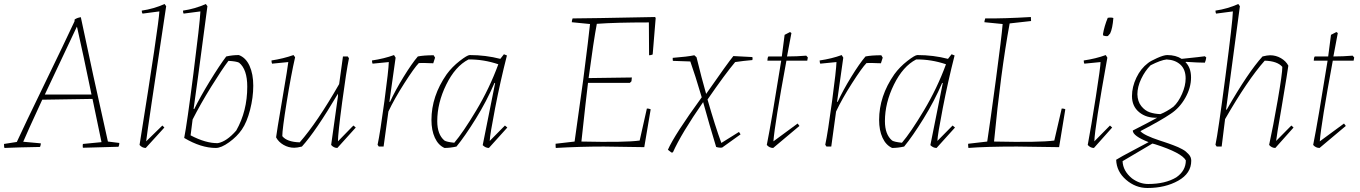

<svg xmlns="http://www.w3.org/2000/svg" viewBox="-27 -732 6792 959"><path d="M-5 7Q-7 1 -7 -13L57 -23Q95 -106 197 -316Q299 -526 345 -625L346 -635Q360 -644 377 -646L378 -640Q434 -372 512 -25L569 -18Q569 -7 565 1Q538 2 477 3.5Q416 5 387 6Q385 -3 387 -13L480 -22Q453 -148 435 -238L184 -234Q106 -65 89 -24L177 -16Q177 -8 173 2Q56 4 -5 7ZM357 -599Q200 -267 197 -260H430Q385 -478 359 -592Z M701 7Q683 7 670 -8Q766 -609 769 -675L685 -664Q681 -669 681 -679Q742 -688 795 -712L803 -701Q708 -74 703 -26L784 -105L794 -95Z M1051 7Q977 7 893 -43Q907 -113 939 -364Q971 -615 974 -675L890 -664Q887 -670 887 -679Q948 -688 1001 -712L1009 -701Q1001 -641 963 -355Q962 -350 940 -188L943 -187Q973 -248 1021 -326.5Q1069 -405 1103 -450Q1134 -457 1166 -457Q1201 -444 1219.5 -403Q1238 -362 1238 -304Q1238 -245 1222 -183Q1206 -121 1181 -85Q1157 -50 1117.5 -21.5Q1078 7 1051 7ZM1061 -17Q1105 -25 1153 -80Q1208 -177 1208 -299Q1208 -386 1167 -419Q1153 -426 1114 -428Q1082 -386 1028 -299Q974 -212 935 -135L925 -56Q1001 -16 1061 -17Z M1443 6Q1414 6 1389 -8.5Q1364 -23 1352 -46Q1354 -66 1383 -236Q1412 -406 1413 -422L1332 -414Q1329 -420 1329 -430Q1388 -439 1439 -457L1447 -446Q1427 -359 1405 -222.5Q1383 -86 1383 -52Q1406 -23 1470 -21Q1557 -120 1667 -312L1686 -450H1710L1716 -441Q1703 -379 1682 -221.5Q1661 -64 1661 -26L1738 -105L1750 -95L1658 7Q1640 7 1627 -8L1661 -251V-264Q1550 -76 1481 0Q1457 6 1443 6Z M1865 0 1859 -9Q1872 -70 1893 -226.5Q1914 -383 1915 -422L1834 -414Q1831 -420 1831 -430Q1892 -439 1941 -457L1949 -444L1918 -224L1921 -223Q1947 -280 1988.5 -347.5Q2030 -415 2060 -450Q2090 -456 2139 -456L2146 -444L2137 -416Q2134 -416 2117.5 -416.5Q2101 -417 2089.5 -417.5Q2078 -418 2065 -417Q2043 -395 1992.5 -316Q1942 -237 1913 -175L1889 0Z M2193 7Q2162 -7 2145 -44Q2128 -81 2128 -133Q2128 -252 2204 -361Q2231 -398 2269 -427.5Q2307 -457 2319 -457Q2399 -457 2472 -438L2490 -461L2505 -455Q2472 -326 2446 -192Q2420 -58 2419 -28L2495 -105L2507 -95L2415 7Q2398 7 2384 -7L2446 -317L2443 -318Q2404 -227 2349.5 -139Q2295 -51 2253 0Q2221 7 2193 7ZM2242 -19Q2285 -69 2351.5 -180Q2418 -291 2462 -411Q2388 -436 2313 -435Q2247 -401 2202 -309.5Q2157 -218 2157 -127Q2157 -60 2193 -30Q2204 -23 2242 -19Z M2749 7Q2748 2 2748 -14L2843 -25Q2848 -58 2886 -333Q2915 -559 2920 -612L2829 -621Q2829 -630 2833 -640Q2898 -640 3245 -647L3248 -642L3233 -460Q3225 -456 3215 -456L3214 -620Q3048 -620 2954 -613Q2938 -529 2913 -342L3129 -345L3127 -326L3119 -318Q3095 -318 3052 -318Q3009 -318 2974.5 -318Q2940 -318 2910 -318Q2901 -247 2877 -25Q3096 -20 3168 -30L3204 -190Q3215 -190 3223 -186L3191 3Q2993 0 2989 0Q2869 0 2749 7Z M3327 30 3309 16Q3342 -59 3478 -246Q3444 -361 3421 -425L3334 -428Q3333 -430 3333 -443Q3409 -449 3441 -456L3452 -446Q3478 -339 3500 -263Q3608 -418 3636 -452L3731 -447Q3733 -440 3731 -432Q3685 -428 3645 -422Q3596 -364 3507 -235Q3545 -102 3576 -18L3664 -73L3672 -61L3580 5Q3566 7 3550 2Q3517 -106 3485 -222Q3376 -65 3334 29Z M3835 7Q3816 7 3803 -8Q3827 -128 3875 -429H3806Q3806 -444 3811 -450H3878Q3891 -548 3892 -558L3919 -572L3926 -567Q3923 -552 3904 -450Q3953 -450 4000 -454L4008 -445L4005 -429H3901Q3843 -115 3836 -26L3957 -115L3966 -103Z M4101 0 4095 -9Q4108 -70 4129 -226.5Q4150 -383 4151 -422L4070 -414Q4067 -420 4067 -430Q4128 -439 4177 -457L4185 -444L4154 -224L4157 -223Q4183 -280 4224.5 -347.5Q4266 -415 4296 -450Q4326 -456 4375 -456L4382 -444L4373 -416Q4370 -416 4353.5 -416.5Q4337 -417 4325.5 -417.5Q4314 -418 4301 -417Q4279 -395 4228.5 -316Q4178 -237 4149 -175L4125 0Z M4429 7Q4398 -7 4381 -44Q4364 -81 4364 -133Q4364 -252 4440 -361Q4467 -398 4505 -427.5Q4543 -457 4555 -457Q4635 -457 4708 -438L4726 -461L4741 -455Q4708 -326 4682 -192Q4656 -58 4655 -28L4731 -105L4743 -95L4651 7Q4634 7 4620 -7L4682 -317L4679 -318Q4640 -227 4585.5 -139Q4531 -51 4489 0Q4457 7 4429 7ZM4478 -19Q4521 -69 4587.5 -180Q4654 -291 4698 -411Q4624 -436 4549 -435Q4483 -401 4438 -309.5Q4393 -218 4393 -127Q4393 -60 4429 -30Q4440 -23 4478 -19Z M4810 7Q4810 6 4809 -2Q4808 -10 4809 -14L4904 -25Q4919 -123 4947.5 -336Q4976 -549 4981 -612L4890 -621Q4890 -624 4890.5 -627.5Q4891 -631 4892.5 -634.5Q4894 -638 4894 -640Q4988 -639 5122 -647Q5123 -642 5123 -627Q5105 -625 5016 -615Q4971 -370 4938 -25Q5165 -20 5239 -30L5276 -190Q5288 -190 5294 -186L5263 3Q5065 0 5052 0Q4897 0 4810 7Z M5484 -554Q5483 -555 5483 -557.5Q5483 -560 5482 -561Q5489 -602 5506 -643Q5524 -646 5534 -642Q5530 -590 5518 -565Q5517 -564 5514.5 -561Q5512 -558 5509.5 -555Q5507 -552 5506 -552Q5499 -550 5484 -554ZM5470 -422 5389 -414Q5386 -420 5386 -430Q5447 -439 5496 -457L5504 -444Q5441 -95 5439 -26L5517 -105L5528 -95L5437 7Q5419 7 5406 -8Q5423 -98 5446.5 -248.5Q5470 -399 5470 -422Z M5704 207Q5645 207 5597.5 166Q5550 125 5548 66Q5568 53 5637.5 16.5Q5707 -20 5710 -22Q5631 -53 5631 -80Q5706 -118 5753 -144Q5699 -142 5663 -171.5Q5627 -201 5627 -252Q5627 -298 5649 -344Q5671 -390 5707 -417Q5719 -427 5752.5 -442Q5786 -457 5803 -457Q5846 -457 5875 -438Q5980 -449 5991 -451L5998 -445Q5996 -430 5991 -419Q5960 -419 5898 -423L5894 -422Q5922 -394 5922 -345Q5922 -294 5893.5 -243.5Q5865 -193 5821 -164Q5773 -131 5669 -77Q5687 -56 5766 -30Q5772 -28 5787.5 -23Q5803 -18 5811 -15Q5819 -12 5834 -6.5Q5849 -1 5857.5 3Q5866 7 5877.5 13Q5889 19 5896 25Q5903 31 5910 38.5Q5917 46 5920 54Q5923 62 5923 71Q5923 134 5858 170.5Q5793 207 5704 207ZM5769 -162Q5800 -174 5834 -199Q5859 -222 5877 -263Q5895 -304 5895 -340Q5895 -385 5869 -409Q5843 -433 5800 -435Q5771 -432 5720 -406Q5692 -378 5673 -338Q5654 -298 5654 -261Q5655 -225 5673.5 -202Q5692 -179 5716 -171Q5740 -163 5769 -162ZM5627 159Q5665 187 5708 187Q5793 187 5848 154Q5896 121 5896 69Q5875 31 5744 -11Q5742 -12 5737 -13Q5732 -14 5729 -15L5580 73Q5582 122 5627 159Z M6343 7Q6325 7 6312 -8Q6332 -99 6355 -232Q6378 -365 6378 -398Q6353 -427 6290 -429Q6204 -332 6092 -137L6075 0H6050L6044 -9Q6057 -69 6093.5 -348Q6130 -627 6131 -675L6047 -664Q6044 -670 6044 -679Q6105 -688 6158 -712L6166 -701Q6134 -466 6097 -185L6100 -184Q6207 -371 6279 -450Q6303 -456 6317 -456Q6346 -456 6371 -441.5Q6396 -427 6408 -404Q6406 -385 6375 -200Q6348 -45 6347 -28L6423 -105L6434 -95Z M6564 7Q6545 7 6532 -8Q6556 -128 6604 -429H6535Q6535 -444 6540 -450H6607Q6620 -548 6621 -558L6648 -572L6655 -567Q6652 -552 6633 -450Q6682 -450 6729 -454L6737 -445L6734 -429H6630Q6572 -115 6565 -26L6686 -115L6695 -103Z"/></svg>

Font: Albura ExtraLight
Style: Italic
Weight: 156
Italic angle: -7°
Designer: Mercedes Jáuregui
Foundry: Omnibus-Type Team
Version: Version 1.000